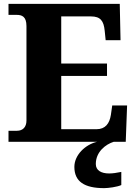

<svg xmlns="http://www.w3.org/2000/svg" viewBox="-20 -734 705 994"><path d="M24 0H483C422 14 365 68 365 130C365 206 417 240 519 240C540 240 587 234 608 224V156C584 161 563 164 545 164C505 164 476 149 476 115C476 52 527 13 569 0H631L638 -188H561L554 -139C547 -95 526 -65 479 -65H297V-341H534V-405H297V-649H451C500 -649 517 -626 522 -575L527 -526H604L600 -714H24V-657H66C93 -657 117 -649 117 -599V-110C117 -76 98 -57 68 -57H24Z"/></svg>

Font: Noto Serif Myanmar ExtraBold
Style: Regular
Weight: 800
Designer: Ben Mitchell and the Monotype Design Team
Foundry: Monotype Imaging Inc.
Version: Version 2.106